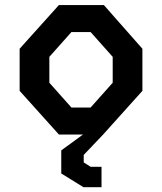

<svg xmlns="http://www.w3.org/2000/svg" viewBox="-20 -548 660 782"><path d="M220 0H318L229.5 64.5V158.5L320 214.5H393.5V131.5H349.5L321 113.5V83L400 0L560 -178V-349.5L403 -527.5H220L60 -349.5V-178ZM271 -110 181 -211V-316.5L271 -417.5H349L439 -316.5V-211L349 -110Z"/></svg>

Font: Monaspace Krypton SemiBold
Style: Regular
Weight: 600
Designer: Riley Cran & the Lettermatic Team
Foundry: Lettermatic
Version: Version 1.200 (Monaspace Krypton)